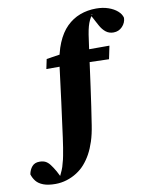

<svg xmlns="http://www.w3.org/2000/svg" viewBox="-255 -803 893 1111"><g transform="rotate(-10 191.5 -247.5)"><path d="M-20 232Q-63 232 -90.5 221.5Q-118 211 -132.5 193Q-147 175 -154 152Q-149 125 -133.5 107Q-118 89 -90 89Q-69 89 -55 96Q-41 103 -28.5 119Q-16 135 -1 161L17 196L0 193H19L12 196Q21 177 28.5 160Q36 143 41 121Q47 102 51 80Q55 58 59.5 32Q64 6 68 -26Q82 -126 95 -229Q108 -332 121 -434Q131 -513 154.5 -569Q178 -625 213 -659.5Q248 -694 292 -710.5Q336 -727 387 -727Q426 -727 458 -716Q490 -705 511 -686.5Q532 -668 537 -646Q536 -617 515 -595Q494 -573 463 -573Q437 -573 418 -588Q399 -603 385 -629L351 -692L363 -696H350L357 -694Q348 -682 341 -667.5Q334 -653 328.5 -633.5Q323 -614 318.5 -586Q314 -558 309 -519Q293 -402 277.5 -288Q262 -174 245 -66Q237 -14 224 26Q211 66 194 97Q177 128 155 153Q135 176 107 194Q79 212 46.5 222Q14 232 -20 232ZM43 -432 55 -489 185 -509V-502H426L410 -425L173 -432Z"/></g></svg>

Font: Source Serif 4 Black
Style: Italic
Weight: 900
Italic angle: -12°
Designer: Frank Grießhammer
Foundry: Adobe Systems Incorporated
Version: Version 4.004;hotconv 1.0.116;makeotfexe 2.5.65601